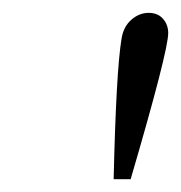

<svg xmlns="http://www.w3.org/2000/svg" viewBox="-20 -722 280 297"><path d="M155.8 -444.8Q159.7 -612.3 168 -662.1Q170.9 -680.7 183.1 -691.4Q195.3 -702.1 210 -702.1Q224.1 -702.1 232.2 -692.9Q240.2 -683.6 240.2 -670.9Q240.2 -643.1 182.1 -444.8Z"/></svg>

Font: Dehuti Alt
Style: Italic
Weight: 400
Version: Version 1.2